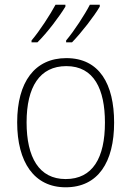

<svg xmlns="http://www.w3.org/2000/svg" viewBox="-20 -786 559 816"><path d="M404 -758V-766H362C341 -725 295 -654 261 -614V-606H286C326 -647 381 -718 404 -758ZM258 -758V-766H216C194 -725 149 -655 114 -614V-606H139C181 -647 234 -718 258 -758ZM465 -265C465 -428 403 -539 262 -539C128 -539 53 -438 53 -266C53 -97 125 10 259 10C397 10 465 -97 465 -265ZM93 -266C93 -417 149 -505 262 -505C380 -505 426 -406 426 -265C426 -115 374 -25 259 -25C146 -25 93 -117 93 -266Z"/></svg>

Font: Noto Sans Lao UI SemCond ExtLt
Style: Regular
Weight: 200
Width: 4
Designer: Monotype Design Team
Foundry: Monotype Imaging Inc.
Version: Version 2.000